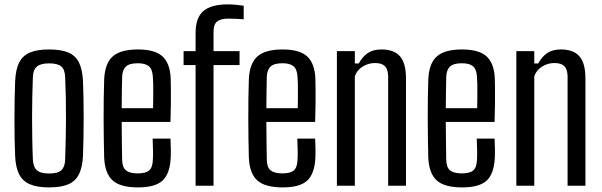

<svg xmlns="http://www.w3.org/2000/svg" viewBox="-20 -828 2682 856"><path d="M199 7.5Q145 7.5 112.5 -6.8Q80 -21 64.8 -52Q49.5 -83 47.5 -133Q46 -163.5 45.2 -205.2Q44.5 -247 44.5 -293Q44.5 -339 45.2 -384.2Q46 -429.5 47.5 -466.5Q50 -518 65.2 -548.8Q80.5 -579.5 112.8 -593.5Q145 -607.5 199 -607.5Q254 -607.5 286 -593.2Q318 -579 332.8 -548Q347.5 -517 350 -466.5Q351.5 -432.5 352.2 -390.5Q353 -348.5 353 -303.8Q353 -259 352.2 -215Q351.5 -171 350 -133Q347.5 -83 332.5 -52Q317.5 -21 285.5 -6.8Q253.5 7.5 199 7.5ZM199 -54.5Q238.5 -54.5 254 -69.5Q269.5 -84.5 270.5 -116.5Q272 -162 273 -207.2Q274 -252.5 274.2 -298.2Q274.5 -344 273.5 -390.5Q272.5 -437 270.5 -484Q269.5 -517.5 253.5 -531.5Q237.5 -545.5 199 -545.5Q160.5 -545.5 144 -530.8Q127.5 -516 126.5 -482.5Q125 -442.5 124 -398Q123 -353.5 123 -306.5Q123 -259.5 123.8 -211.8Q124.5 -164 126.5 -118Q128 -84 144.2 -69.2Q160.5 -54.5 199 -54.5Z M595.5 7.5Q516.5 7.5 482.2 -23.5Q448 -54.5 444.5 -123.5Q443.5 -159.5 442.8 -204.2Q442 -249 442 -296.8Q442 -344.5 442.5 -390.5Q443 -436.5 444.5 -475.5Q448 -546.5 483.2 -577Q518.5 -607.5 594.5 -607.5Q671 -607.5 704.5 -576.5Q738 -545.5 741 -479Q741.5 -467.5 741.8 -435.2Q742 -403 741.8 -362.2Q741.5 -321.5 740 -284.5H522.5Q522.5 -243 523.2 -200.8Q524 -158.5 524.5 -115Q525.5 -81 542 -68Q558.5 -55 594 -55Q629.5 -55 644.8 -68Q660 -81 661.5 -115Q662.5 -130 662.2 -156Q662 -182 660.5 -210H740Q741 -193 741.5 -166.2Q742 -139.5 741 -123.5Q737.5 -53.5 704.8 -23Q672 7.5 595.5 7.5ZM522.5 -345.5H662.5Q663 -373.5 663.2 -402.2Q663.5 -431 663 -453.8Q662.5 -476.5 661.5 -485.5Q659.5 -519.5 643.5 -532.8Q627.5 -546 594.5 -546Q556.5 -546 541 -531Q525.5 -516 524.5 -485.5Q524 -451.5 523.2 -416.2Q522.5 -381 522.5 -345.5Z M852 0V-538H798.5V-600H852V-678Q851.5 -748 886 -778.2Q920.5 -808.5 996.5 -808.5Q1011.5 -808.5 1031 -806.8Q1050.5 -805 1066.5 -802.5V-742Q1052 -743 1034.8 -744Q1017.5 -745 998 -745Q964 -745 947.8 -732Q931.5 -719 932 -683.5V-600H1048V-538H932V0Z M1240.5 7.5Q1161.5 7.5 1127.2 -23.5Q1093 -54.5 1089.5 -123.5Q1088.5 -159.5 1087.8 -204.2Q1087 -249 1087 -296.8Q1087 -344.5 1087.5 -390.5Q1088 -436.5 1089.5 -475.5Q1093 -546.5 1128.2 -577Q1163.5 -607.5 1239.5 -607.5Q1316 -607.5 1349.5 -576.5Q1383 -545.5 1386 -479Q1386.5 -467.5 1386.8 -435.2Q1387 -403 1386.8 -362.2Q1386.5 -321.5 1385 -284.5H1167.5Q1167.5 -243 1168.2 -200.8Q1169 -158.5 1169.5 -115Q1170.5 -81 1187 -68Q1203.5 -55 1239 -55Q1274.5 -55 1289.8 -68Q1305 -81 1306.5 -115Q1307.5 -130 1307.2 -156Q1307 -182 1305.5 -210H1385Q1386 -193 1386.5 -166.2Q1387 -139.5 1386 -123.5Q1382.5 -53.5 1349.8 -23Q1317 7.5 1240.5 7.5ZM1167.5 -345.5H1307.5Q1308 -373.5 1308.2 -402.2Q1308.5 -431 1308 -453.8Q1307.5 -476.5 1306.5 -485.5Q1304.5 -519.5 1288.5 -532.8Q1272.5 -546 1239.5 -546Q1201.5 -546 1186 -531Q1170.5 -516 1169.5 -485.5Q1169 -451.5 1168.2 -416.2Q1167.5 -381 1167.5 -345.5Z M1482 0V-600H1562V-545H1579.5Q1596.5 -576 1620 -591.8Q1643.5 -607.5 1680.5 -607.5Q1736 -607.5 1762.8 -577.5Q1789.5 -547.5 1790 -481V0H1710.5V-487Q1710 -519 1696 -533Q1682 -547 1651.5 -547Q1622.5 -547 1597.2 -531.5Q1572 -516 1562 -488.5V0Z M2040.5 7.5Q1961.5 7.5 1927.2 -23.5Q1893 -54.5 1889.5 -123.5Q1888.5 -159.5 1887.8 -204.2Q1887 -249 1887 -296.8Q1887 -344.5 1887.5 -390.5Q1888 -436.5 1889.5 -475.5Q1893 -546.5 1928.2 -577Q1963.5 -607.5 2039.5 -607.5Q2116 -607.5 2149.5 -576.5Q2183 -545.5 2186 -479Q2186.5 -467.5 2186.8 -435.2Q2187 -403 2186.8 -362.2Q2186.5 -321.5 2185 -284.5H1967.5Q1967.5 -243 1968.2 -200.8Q1969 -158.5 1969.5 -115Q1970.5 -81 1987 -68Q2003.5 -55 2039 -55Q2074.5 -55 2089.8 -68Q2105 -81 2106.5 -115Q2107.5 -130 2107.2 -156Q2107 -182 2105.5 -210H2185Q2186 -193 2186.5 -166.2Q2187 -139.5 2186 -123.5Q2182.5 -53.5 2149.8 -23Q2117 7.5 2040.5 7.5ZM1967.5 -345.5H2107.5Q2108 -373.5 2108.2 -402.2Q2108.5 -431 2108 -453.8Q2107.5 -476.5 2106.5 -485.5Q2104.5 -519.5 2088.5 -532.8Q2072.5 -546 2039.5 -546Q2001.5 -546 1986 -531Q1970.5 -516 1969.5 -485.5Q1969 -451.5 1968.2 -416.2Q1967.5 -381 1967.5 -345.5Z M2282 0V-600H2362V-545H2379.5Q2396.5 -576 2420 -591.8Q2443.5 -607.5 2480.5 -607.5Q2536 -607.5 2562.8 -577.5Q2589.5 -547.5 2590 -481V0H2510.5V-487Q2510 -519 2496 -533Q2482 -547 2451.5 -547Q2422.5 -547 2397.2 -531.5Q2372 -516 2362 -488.5V0Z"/></svg>

Font: Big Shoulders Text Thin
Style: Regular
Weight: 400
Version: Version 2.002